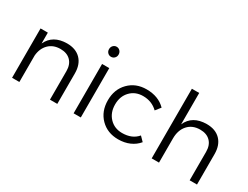

<svg xmlns="http://www.w3.org/2000/svg" viewBox="-70 -1256 2285 1772"><g transform="rotate(30 1072.5 -369.5)"><path d="M377 -528.8Q471.2 -528.8 524.2 -474.6Q577.1 -420.4 577.1 -324.2V0H499V-304.2Q499 -374.5 459.5 -414.3Q419.9 -454.1 350.1 -454.1Q273.4 -453.6 226.6 -406.7Q179.7 -359.9 172.9 -282.2V0H95.2V-525.9H172.9V-410.2Q227.1 -527.3 377 -528.8Z M839.8 -676.8Q839.8 -654.3 825 -639.2Q810.1 -624 788.6 -624Q767.1 -624 752.4 -639.2Q737.8 -654.3 737.8 -676.8Q737.8 -699.7 752.4 -715.3Q767.1 -731 788.6 -731Q810.1 -731 825 -715.3Q839.8 -699.7 839.8 -676.8ZM751 -525.9H827.6V0H751Z M1385.3 -397Q1321.8 -459 1228.5 -459Q1146.5 -459 1094 -404.5Q1041.5 -350.1 1041.5 -263.2Q1041.5 -175.8 1094 -120.8Q1146.5 -65.9 1228.5 -65.9Q1334.5 -65.9 1391.6 -133.8L1436.5 -87.9Q1400.9 -44.4 1346.9 -20.8Q1293 2.9 1225.6 2.9Q1110.8 2.9 1037.6 -71.3Q964.4 -145.5 964.4 -263.2Q964.4 -379.9 1037.8 -454.3Q1111.3 -528.8 1225.6 -528.8Q1352.1 -528.8 1428.2 -451.2Z M1865.7 -528.8Q1960 -528.8 2012.9 -474.6Q2065.9 -420.4 2065.9 -324.2V0H1987.8V-304.2Q1987.8 -374.5 1948.2 -414.3Q1908.7 -454.1 1838.9 -454.1Q1756.3 -453.6 1708.7 -399.7Q1661.1 -345.7 1661.1 -257.8V0H1583V-742.2H1661.1V-408.2Q1713.4 -527.3 1865.7 -528.8Z"/></g></svg>

Font: Montserrat-Arabic Light
Style: Regular
Weight: 300
Designer: Mohamed Gaber
Foundry: Kief Type Foundry
Version: Version 5.008;PS 005.008;hotconv 1.0.88;makeotf.lib2.5.64775